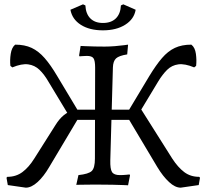

<svg xmlns="http://www.w3.org/2000/svg" viewBox="-20 -852 953 886"><path d="M99 14 16 2 10 -32 14 -36Q54 -36 83.5 -58Q113 -80 138 -120L236 -275Q254 -304 274.5 -320.5Q295 -337 323 -346H599L614 -375L775 -120Q801 -80 830 -58Q859 -36 899 -36L903 -32L897 2L814 14Q788 14 760 -12Q732 -38 706 -81L576 -299H337L207 -81Q182 -38 153.5 -12Q125 14 99 14ZM311 -297 203 -476Q184 -509 162 -530Q140 -551 110 -555Q80 -559 37 -541L28 -548Q25 -574 29.5 -603.5Q34 -633 50 -646Q94 -646 126 -631Q158 -616 186 -584Q214 -552 244 -501L352 -321ZM332 1 342 -44Q389 -49 403.5 -63Q418 -77 418 -120L419 -540Q419 -572 411.5 -583Q404 -594 381 -594Q372 -594 359.5 -593Q347 -592 347 -592L345 -596L352 -640Q352 -640 372 -639Q392 -638 418 -637.5Q444 -637 463 -637Q485 -637 510 -639Q535 -641 553 -643.5Q571 -646 571 -646L567 -601Q529 -595 515.5 -582.5Q502 -570 501 -541L489 -112Q488 -72 497 -58Q506 -44 533 -44Q548 -44 563 -45.5Q578 -47 578 -47L580 -43L571 3Q571 3 549.5 2Q528 1 499 0.5Q470 0 447 0Q422 0 395.5 0Q369 0 350.5 0.5Q332 1 332 1ZM602 -297 561 -321 669 -501Q700 -552 727.5 -584Q755 -616 787 -631Q819 -646 863 -646Q880 -633 884 -603.5Q888 -574 885 -548L876 -541Q833 -559 803 -555Q773 -551 751.5 -530Q730 -509 710 -476ZM455 -712Q393 -712 353 -737.5Q313 -763 305 -807L363 -832L374 -827Q376 -788 397 -767Q418 -746 455 -746Q493 -746 514.5 -767Q536 -788 538 -827L549 -832L606 -807Q599 -764 558 -738Q517 -712 455 -712Z"/></svg>

Font: Alegreya
Style: Regular
Weight: 400
Designer: Juan Pablo del Peral
Foundry: Huerta Tipografica
Version: Version 2.009